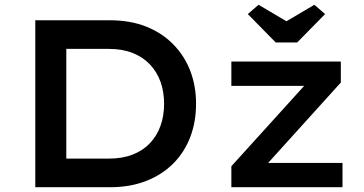

<svg xmlns="http://www.w3.org/2000/svg" viewBox="-20 -785 1525 805"><path d="M128 0V-700H441Q525 -700 591.5 -674Q658 -648 705.5 -600Q753 -552 777.5 -488.5Q802 -425 802 -350Q802 -274 777.5 -210Q753 -146 706 -99Q659 -52 592 -26Q525 0 441 0ZM258 -101 248 -120H436Q493 -120 536.5 -137Q580 -154 609 -185Q638 -216 653 -257.5Q668 -299 668 -350Q668 -400 653 -442Q638 -484 608.5 -515Q579 -546 536 -563Q493 -580 436 -580H245L258 -597ZM950 0V-88L1278 -450L1285 -425H950V-527H1409V-439L1088 -84L1078 -102H1416V0ZM1136 -607 1019 -726 1064 -765 1196 -687H1166L1298 -765L1343 -726L1226 -607Z"/></svg>

Font: Lexend Exa Medium
Style: Regular
Weight: 500
Designer: Bonnie Shaver-Troup, Thomas Jockin
Foundry: Lexend
Version: Version 1.007